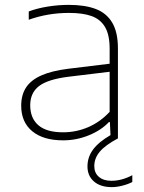

<svg xmlns="http://www.w3.org/2000/svg" viewBox="-20 -568 593 788"><path d="M523 151V179Q504.5 188.5 481.5 194.2Q458.5 200 439 200Q392.5 200 365.8 177Q339 154 339 115Q339 77 361.8 46Q384.5 15 433.5 -13.5L431 -67H427Q395.5 -33.5 344.8 -12.8Q294 8 239 8Q157.5 8 112.2 -29.5Q67 -67 67 -134Q67 -178.5 87 -209Q107 -239.5 149.8 -258.5Q192.5 -277.5 262 -286L430 -306.5V-368Q430 -425.5 410.8 -457.5Q391.5 -489.5 355.5 -502.2Q319.5 -515 263 -515Q176.5 -515 98 -487V-521Q132.5 -534 176 -541Q219.5 -548 262 -548Q328.5 -548 372.8 -531.2Q417 -514.5 440.5 -475.2Q464 -436 464 -369V0Q412.5 27.5 389.8 54.2Q367 81 367 114Q367 141.5 385.8 157.8Q404.5 174 437 174Q480 174 523 151ZM430 -109V-273.5L261 -253Q176.5 -242.5 140.2 -214.8Q104 -187 104 -136Q104 -83 137.5 -54Q171 -25 239 -25Q293 -25 342.2 -46.2Q391.5 -67.5 430 -109Z"/></svg>

Font: Encode Sans Expanded Thin
Style: Regular
Weight: 250
Width: 7
Designer: Multiple Designers
Foundry: Impallari Type
Version: Version 2.000